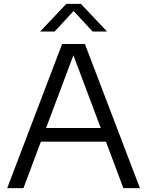

<svg xmlns="http://www.w3.org/2000/svg" viewBox="-20 -966 755 986"><path d="M613.5 0 524 -238.5H190L100.5 0H17L299 -740H416L698.5 0ZM216.5 -308.5H497.5L357 -682ZM530 -804H455.5L358 -909.5L260.5 -804H186L320.5 -946H395.5Z"/></svg>

Font: Encode Sans Semi Expanded
Style: Regular
Weight: 400
Width: 6
Designer: Multiple Designers
Foundry: Impallari Type
Version: Version 2.000